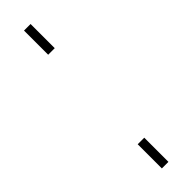

<svg xmlns="http://www.w3.org/2000/svg" viewBox="-177 -459 455 455"><g transform="rotate(-45 51.0 -231.0)"><path d="M40 -462H62V-381H40ZM40 -81H62V0H40Z"/></g></svg>

Font: Bebas Neue Light
Style: Regular
Weight: 300
Designer: Ryoichi Tsunekawa
Foundry: Ryoichi Tsunekawa
Version: Version 1.003;PS 001.003;hotconv 1.0.70;makeotf.lib2.5.58329